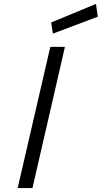

<svg xmlns="http://www.w3.org/2000/svg" viewBox="-20 -956 517 976"><path d="M249 -785.2 240.2 -841.8 467.8 -936 477.1 -871.1ZM69.8 0 235.8 -717.8H310.1L145 0Z"/></svg>

Font: TitilliumWeb-Italic
Style: Italic
Weight: 400
Italic angle: -13°
Version: Version 1.001;PS 57.000;hotconv 1.0.70;makeotf.lib2.5.55311